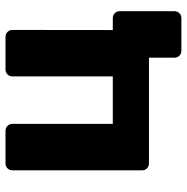

<svg xmlns="http://www.w3.org/2000/svg" viewBox="-11 -549 678 696"><g transform="rotate(-90 328.0 -201.0)"><path d="M492 117.5Q481.4 117.5 474.1 110.3Q466.9 103 466.9 92.4V0H83.6Q73 0 65.8 -7.2Q58.5 -14.5 58.5 -25.1V-494.9Q58.5 -505.5 65.8 -512.8Q73 -520 83.6 -520H201.9Q212.5 -520 219.7 -512.8Q227 -505.5 227 -494.9V-131.1H399V-494.9Q399 -505.5 406.3 -512.8Q413.5 -520 424.1 -520H542.4Q553 -520 560.2 -512.8Q567.5 -505.5 567.5 -494.9L567.1 -131.1H610.2Q620.9 -131.1 628.1 -123.9Q635.4 -116.6 635.4 -106V92.4Q635.4 103 628.1 110.3Q620.9 117.5 610.2 117.5Z"/></g></svg>

Font: Rubik Light
Style: Regular
Weight: 300
Designer: Hubert and Fischer
Foundry: Hubert and Fischer
Version: Version 2.300;gftools[0.9.30]